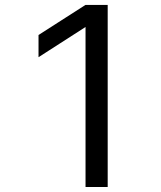

<svg xmlns="http://www.w3.org/2000/svg" viewBox="-20 -747 644 767"><path d="M410.2 0H321.7V-639.2L133.9 -518.5V-607.2L321.4 -727.3H410.2Z"/></svg>

Font: Linik Sans
Style: Regular
Weight: 400
Designer: Rasmus Andersson (font), Marc Monis (original base), Kil Hyung-jin (Pretendard portions), Cristiano Sobral (main changes
Foundry: rsms
Version: Version 3.018;May 31, 2022;FontCreator 14.0.0.2814 64-bit; t